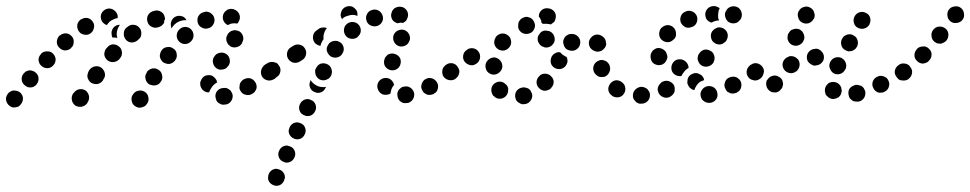

<svg xmlns="http://www.w3.org/2000/svg" viewBox="-41 -312 3174 628"><path d="M432 -12Q422 -18 411 -15Q400 -13 394 -3L393 -2Q387 8 390 19Q392 30 402 36Q407 39 412 40Q417 41 423 39Q428 38 433 35Q437 32 440 27L441 26Q447 16 444 5Q442 -6 432 -12ZM23 -11Q18 -14 13 -15Q8 -16 2 -16Q-3 -15 -8 -12Q-13 -9 -16 -5V-4Q-23 5 -21 16Q-19 27 -10 34Q-6 37 -1 39Q5 40 10 39Q16 38 20 36Q25 33 28 28Q35 19 34 7Q32 -4 23 -11ZM250 2Q249 -4 246 -8Q243 -13 239 -16Q234 -19 229 -20Q224 -21 218 -20Q213 -19 208 -16Q204 -13 201 -9L198 -6Q192 4 194 15Q196 26 205 33Q215 39 226 37Q237 35 244 26L246 22Q249 18 250 12Q251 7 250 2ZM720 -1Q719 -6 716 -11Q714 -16 709 -19Q705 -22 700 -24Q694 -25 689 -24H688Q676 -23 669 -14Q662 -5 664 7Q665 12 667 17Q670 22 674 25Q679 28 684 30Q689 31 695 30H696Q707 29 714 20Q721 11 720 -1ZM798 -23Q799 -28 798 -33Q797 -39 794 -43Q788 -53 777 -56Q766 -58 756 -52H755Q751 -49 747 -44Q744 -40 743 -35Q742 -29 742 -24Q743 -18 746 -14Q752 -4 763 -2Q774 1 784 -5L785 -6Q790 -8 793 -13Q796 -17 798 -23ZM617 -25Q614 -30 614 -36Q613 -41 615 -46Q615 -47 616 -48Q620 -59 630 -64Q640 -68 651 -65Q656 -63 660 -59Q664 -55 667 -50Q668 -48 668 -46Q669 -44 669 -42Q668 -41 667 -41Q658 -36 652 -27Q646 -19 643 -10Q640 -10 638 -10Q635 -11 633 -11Q627 -13 623 -17Q619 -20 617 -25ZM75 -75Q71 -79 66 -80Q61 -82 55 -82Q50 -81 45 -79Q40 -76 37 -72L36 -71Q29 -63 30 -51Q31 -40 40 -33Q49 -25 60 -26Q71 -27 79 -36V-37Q86 -45 85 -57Q84 -68 75 -75ZM477 -84Q468 -90 457 -88Q445 -85 439 -76V-74Q432 -65 435 -54Q437 -43 447 -36Q452 -34 457 -33Q462 -32 468 -33Q473 -34 478 -37Q482 -40 485 -45L486 -46Q492 -56 489 -67Q487 -78 477 -84ZM302 -72Q301 -78 298 -82Q295 -87 291 -90Q282 -97 270 -95Q259 -93 252 -84L250 -81Q247 -76 246 -71Q244 -65 245 -60Q246 -55 249 -50Q252 -45 256 -42Q266 -36 277 -37Q288 -39 295 -48L297 -52Q300 -56 302 -62Q303 -67 302 -72ZM868 -72Q869 -78 868 -83Q867 -88 863 -93Q857 -102 846 -104Q834 -106 825 -99H824Q820 -96 817 -91Q814 -86 813 -81Q812 -76 813 -70Q814 -65 817 -60Q824 -51 835 -49Q846 -47 856 -54L857 -55Q861 -58 864 -62Q867 -67 868 -72ZM668 -88Q673 -85 678 -84Q684 -84 689 -85Q694 -86 699 -89Q703 -93 706 -97L707 -98Q713 -108 710 -119Q708 -130 698 -136Q688 -142 677 -139Q666 -137 660 -127L659 -126Q653 -116 656 -105Q659 -94 668 -88ZM132 -137Q124 -145 112 -144Q101 -144 93 -136V-135Q85 -127 85 -116Q86 -104 94 -97Q102 -89 114 -89Q125 -89 133 -98Q141 -106 141 -118Q140 -129 132 -137ZM526 -153Q517 -160 506 -158Q495 -157 488 -148L487 -146Q484 -142 483 -137Q481 -131 482 -126Q483 -121 486 -116Q489 -111 493 -108Q498 -105 503 -104Q508 -102 514 -103Q519 -104 524 -107Q528 -110 532 -114V-115Q539 -124 537 -135Q536 -147 526 -153ZM358 -141Q357 -147 355 -152Q352 -157 348 -160Q340 -167 328 -167Q317 -166 310 -157L307 -154Q303 -150 302 -145Q300 -139 300 -134Q301 -128 303 -124Q306 -119 310 -115Q319 -108 330 -109Q341 -110 349 -118L351 -121Q355 -125 357 -131Q358 -136 358 -141ZM194 -193Q186 -202 175 -203Q163 -203 155 -196H154Q146 -188 145 -177Q144 -165 152 -157Q160 -148 171 -147Q182 -147 191 -154V-155Q200 -162 200 -174Q201 -185 194 -193ZM700 -177Q702 -172 705 -167Q709 -163 713 -160Q723 -155 734 -158Q745 -161 751 -171V-173Q757 -183 754 -193Q751 -204 741 -210Q736 -212 730 -213Q725 -214 720 -212Q714 -211 710 -207Q706 -204 703 -199V-198Q700 -193 699 -188Q699 -182 700 -177ZM584 -216Q576 -224 565 -224Q554 -224 546 -216L545 -215Q537 -207 537 -195Q537 -184 545 -176Q553 -168 564 -168Q575 -168 583 -176L584 -177Q592 -185 592 -196Q592 -208 584 -216ZM421 -201Q422 -207 420 -212Q419 -217 415 -221Q408 -230 396 -231Q385 -232 376 -224L373 -222Q364 -214 364 -203Q363 -192 370 -183Q377 -174 389 -173Q400 -173 409 -180L412 -183Q416 -186 419 -191Q421 -196 421 -201ZM326 -191Q324 -196 324 -201Q323 -207 325 -212Q328 -221 335 -226Q342 -231 351 -231Q349 -228 347 -224Q342 -215 341 -205Q340 -196 343 -188Q335 -190 327 -189Q327 -190 327 -190Q327 -190 326 -191ZM263 -240Q257 -250 246 -253Q235 -255 225 -249H224Q215 -243 212 -232Q210 -221 216 -211Q222 -201 233 -199Q244 -196 254 -202Q264 -209 266 -220Q269 -231 263 -240ZM658 -258Q656 -263 652 -266Q648 -270 643 -272Q638 -274 632 -274Q627 -273 622 -271H621Q610 -266 606 -255Q603 -245 607 -234Q612 -224 623 -220Q633 -216 644 -221H645Q655 -226 659 -237Q663 -247 658 -258ZM523 -249Q529 -258 541 -260Q549 -261 557 -258Q565 -254 569 -246Q567 -246 565 -246Q555 -246 545 -242Q536 -238 530 -232L529 -231Q524 -226 520 -219Q519 -221 519 -223Q519 -225 518 -227Q518 -228 518 -228Q516 -239 523 -249ZM462 -276Q460 -275 458 -275Q447 -271 442 -260Q438 -250 442 -239Q445 -229 456 -224Q466 -219 477 -223Q478 -223 480 -224Q485 -226 489 -229Q493 -233 496 -238Q496 -240 496 -243Q497 -247 499 -250Q499 -252 498 -255Q498 -257 497 -259Q494 -270 483 -275Q473 -280 462 -276ZM313 -284Q324 -285 333 -278Q342 -271 344 -260Q344 -258 344 -257Q344 -255 344 -253Q336 -252 329 -248Q319 -244 313 -236Q310 -233 309 -230Q301 -232 295 -239Q290 -245 289 -253Q287 -264 294 -273Q301 -282 313 -284ZM702 -280Q707 -282 713 -283Q718 -283 723 -282Q724 -281 725 -281Q736 -277 741 -267Q746 -257 742 -246Q741 -243 739 -240Q738 -237 735 -235Q734 -235 734 -235Q723 -237 713 -234Q709 -232 704 -230Q695 -234 690 -244Q686 -254 689 -264Q691 -269 694 -273Q698 -277 702 -280Z M837 278Q839 283 843 287Q847 291 852 293Q862 298 873 294Q883 290 888 279Q890 274 891 269Q891 263 889 258Q887 253 883 249Q879 245 874 243Q869 241 864 240Q858 240 853 242Q848 244 844 248Q840 252 838 257Q836 262 836 267Q835 273 837 278ZM886 217Q891 220 896 220Q902 220 907 218Q912 216 916 212Q920 208 922 203Q927 193 923 182Q919 171 908 167Q903 165 898 164Q892 164 887 166Q882 168 878 172Q874 176 872 181Q867 191 871 202Q875 213 886 217ZM905 126Q907 131 911 135Q915 139 920 141Q930 146 941 142Q951 138 956 127Q961 117 957 106Q953 95 942 91Q932 86 921 90Q911 94 906 105Q904 110 903 115Q903 121 905 126ZM954 65Q964 70 975 66Q985 62 990 51Q995 41 991 30Q987 19 976 15Q971 12 966 12Q960 12 955 14Q950 16 946 20Q942 24 940 29Q935 39 939 50Q943 61 954 65ZM1308 15Q1311 11 1313 5Q1314 0 1314 -5Q1312 -17 1303 -24Q1294 -31 1283 -29Q1277 -29 1272 -26Q1268 -23 1264 -19Q1261 -15 1259 -9Q1258 -4 1259 1Q1260 13 1269 20Q1278 27 1289 25H1290Q1295 25 1300 22Q1305 19 1308 15ZM1388 -43Q1382 -53 1371 -56Q1360 -59 1351 -53H1350Q1345 -50 1342 -45Q1339 -41 1338 -36Q1336 -30 1337 -25Q1338 -20 1341 -15Q1343 -10 1348 -7Q1352 -4 1358 -2Q1363 -1 1368 -2Q1374 -3 1378 -5L1379 -6Q1389 -11 1391 -22Q1394 -34 1388 -43ZM1193 -29Q1193 -35 1195 -40Q1197 -45 1201 -49Q1205 -53 1210 -55Q1215 -57 1221 -57Q1231 -57 1238 -51Q1246 -44 1248 -34Q1247 -34 1247 -33Q1240 -25 1238 -15Q1237 -10 1236 -6Q1233 -4 1229 -3Q1225 -2 1221 -2Q1210 -1 1202 -9Q1194 -17 1193 -29ZM988 -11Q998 -6 1009 -10Q1019 -14 1024 -25Q1024 -26 1025 -26Q1025 -27 1025 -28Q1021 -27 1017 -27Q1008 -27 999 -30Q990 -34 983 -40Q978 -45 975 -50Q975 -49 974 -49Q974 -48 974 -48V-47Q969 -37 973 -26Q977 -15 988 -11ZM1460 -72Q1461 -78 1460 -83Q1459 -88 1455 -93Q1449 -102 1438 -104Q1426 -106 1417 -99Q1412 -96 1409 -91Q1406 -87 1406 -81Q1405 -76 1406 -71Q1407 -65 1410 -61Q1417 -52 1428 -50Q1439 -48 1448 -54L1449 -55Q1453 -58 1456 -62Q1459 -67 1460 -72ZM871 -98Q868 -103 864 -106Q859 -108 854 -109Q848 -110 843 -109Q838 -108 833 -105L825 -100Q816 -93 814 -82Q812 -71 818 -61Q822 -57 826 -54Q831 -51 836 -50Q841 -49 847 -50Q852 -51 857 -54L864 -60Q874 -66 876 -78Q878 -89 871 -98ZM1027 -103Q1016 -107 1006 -103Q996 -98 992 -87H991Q989 -82 990 -76Q990 -71 992 -66Q994 -61 998 -57Q1002 -53 1007 -51Q1018 -47 1028 -52Q1039 -56 1043 -67V-68Q1047 -78 1042 -89Q1038 -99 1027 -103ZM1232 -84Q1237 -82 1243 -82Q1248 -82 1253 -84Q1258 -86 1262 -90Q1266 -94 1268 -99V-100Q1272 -110 1268 -121Q1263 -131 1252 -135Q1247 -137 1242 -137Q1236 -137 1231 -135Q1226 -133 1223 -129Q1219 -125 1217 -120V-119Q1213 -109 1217 -98Q1222 -88 1232 -84ZM956 -154Q950 -164 938 -166Q927 -168 918 -162L910 -157Q900 -151 898 -139Q896 -128 902 -119Q905 -114 910 -111Q914 -108 919 -107Q925 -106 930 -107Q936 -108 940 -111L948 -116Q958 -122 960 -134Q962 -145 956 -154ZM1071 -174Q1062 -180 1051 -178Q1039 -176 1033 -167V-166Q1026 -157 1028 -146Q1031 -135 1040 -128Q1044 -125 1050 -124Q1055 -123 1061 -124Q1066 -125 1071 -128Q1075 -131 1078 -135V-136Q1085 -145 1083 -156Q1081 -168 1071 -174ZM1264 -161Q1274 -158 1285 -163Q1295 -168 1298 -179H1299Q1302 -190 1297 -200Q1292 -210 1281 -214Q1270 -217 1260 -212Q1250 -207 1246 -196Q1243 -185 1248 -175Q1253 -165 1264 -161ZM1014 -179Q1016 -181 1017 -183Q1017 -187 1017 -190Q1017 -200 1021 -208V-209Q1024 -215 1028 -220Q1022 -223 1015 -222Q1008 -222 1002 -218L994 -212Q985 -206 983 -195Q981 -184 987 -174Q990 -169 996 -166Q1001 -163 1007 -162Q1009 -171 1014 -179ZM1129 -191V-192Q1138 -199 1139 -210Q1140 -221 1133 -230Q1126 -239 1114 -240Q1103 -241 1094 -234Q1085 -227 1084 -215Q1083 -204 1090 -195Q1097 -186 1109 -185Q1120 -184 1129 -191ZM1210 -262Q1206 -273 1196 -278Q1186 -283 1175 -279Q1164 -276 1159 -265Q1154 -255 1158 -244Q1159 -239 1163 -235Q1166 -231 1171 -229Q1176 -226 1182 -226Q1187 -225 1192 -227H1193Q1204 -231 1209 -241Q1214 -251 1210 -262ZM1257 -236V-237Q1246 -240 1241 -250Q1236 -261 1240 -271Q1243 -282 1253 -287Q1264 -292 1274 -289H1275Q1286 -285 1291 -275Q1296 -265 1292 -254Q1290 -248 1287 -244Q1283 -240 1277 -237Q1273 -238 1270 -238Q1264 -237 1259 -236Q1259 -236 1258 -236Q1258 -236 1257 -236ZM1076 -275V-276Q1081 -286 1091 -290Q1102 -294 1112 -290Q1117 -287 1121 -283Q1125 -279 1127 -274Q1128 -271 1128 -267Q1129 -264 1128 -260Q1123 -262 1117 -263Q1106 -264 1096 -260Q1087 -258 1080 -252V-251Q1079 -250 1078 -249Q1074 -255 1073 -262Q1073 -269 1076 -275Z M1699 -6Q1697 -11 1694 -16Q1691 -20 1686 -23Q1681 -25 1676 -26Q1670 -27 1665 -25H1664Q1653 -22 1647 -12Q1642 -2 1645 9Q1646 14 1649 18Q1653 23 1658 25Q1662 28 1668 29Q1673 29 1678 28H1679Q1690 25 1696 15Q1702 5 1699 -6ZM1613 3Q1617 -1 1619 -6Q1621 -11 1621 -16Q1622 -22 1620 -27Q1618 -32 1614 -36H1613Q1605 -45 1594 -45Q1583 -45 1574 -37Q1566 -29 1566 -18Q1566 -7 1573 2H1574Q1582 11 1593 11Q1605 11 1613 3ZM1761 -63Q1758 -67 1752 -69Q1747 -71 1742 -71Q1736 -71 1731 -69Q1726 -67 1723 -63L1722 -62Q1714 -54 1714 -43Q1714 -31 1723 -23Q1727 -19 1732 -17Q1737 -15 1742 -15Q1748 -16 1753 -18Q1758 -20 1762 -24V-25Q1770 -33 1770 -44Q1770 -55 1761 -63ZM1461 -73Q1462 -78 1461 -83Q1459 -89 1456 -93Q1450 -103 1439 -105Q1427 -107 1418 -100H1417Q1413 -96 1410 -92Q1407 -87 1406 -82Q1405 -77 1406 -71Q1407 -66 1410 -61Q1414 -57 1418 -54Q1423 -51 1428 -50Q1433 -49 1439 -50Q1444 -51 1449 -54V-55Q1454 -58 1457 -63Q1460 -67 1461 -73ZM1571 -68Q1582 -67 1591 -74Q1600 -81 1602 -92V-93Q1603 -104 1596 -113Q1589 -122 1578 -124Q1567 -125 1558 -118Q1549 -111 1547 -100V-99Q1546 -88 1552 -79Q1559 -70 1571 -68ZM1812 -126Q1810 -127 1807 -128Q1798 -133 1791 -141Q1791 -141 1790 -141Q1787 -142 1784 -141Q1780 -141 1777 -139Q1772 -137 1768 -133Q1764 -129 1762 -124V-123Q1758 -113 1762 -102Q1767 -92 1777 -88Q1782 -86 1788 -86Q1793 -86 1798 -88Q1803 -90 1807 -94Q1811 -98 1813 -103V-104Q1816 -109 1815 -115Q1815 -121 1812 -126ZM1524 -143Q1518 -152 1507 -154Q1495 -156 1486 -149L1485 -148Q1476 -142 1474 -131Q1472 -119 1479 -110Q1482 -106 1487 -103Q1492 -100 1497 -99Q1502 -98 1508 -99Q1513 -101 1517 -104H1518Q1527 -111 1529 -122Q1531 -134 1524 -143ZM1914 -144Q1925 -144 1933 -152Q1941 -160 1941 -171Q1941 -182 1933 -190Q1925 -198 1914 -199H1913Q1901 -199 1893 -190Q1885 -182 1885 -171Q1885 -166 1887 -161Q1889 -155 1893 -152Q1897 -148 1902 -146Q1907 -144 1913 -144ZM1857 -172Q1858 -183 1850 -192Q1843 -200 1831 -201H1830Q1825 -201 1820 -200Q1815 -198 1810 -194Q1806 -191 1804 -186Q1801 -181 1801 -175Q1801 -170 1803 -165Q1804 -160 1808 -155Q1811 -151 1816 -149Q1821 -147 1827 -146H1828Q1839 -145 1848 -153Q1856 -160 1857 -172ZM1588 -151Q1598 -145 1609 -147Q1620 -150 1626 -159L1627 -160Q1633 -170 1630 -181Q1628 -192 1618 -198Q1609 -204 1598 -202Q1586 -199 1580 -190V-189Q1574 -179 1576 -168Q1579 -157 1588 -151ZM1761 -161Q1765 -164 1768 -168Q1772 -173 1773 -178Q1775 -189 1769 -199Q1763 -209 1752 -211H1751Q1746 -212 1740 -212Q1735 -211 1730 -208Q1726 -205 1723 -200Q1719 -196 1718 -190Q1716 -179 1722 -170Q1728 -160 1739 -158L1740 -157Q1745 -156 1751 -157Q1756 -158 1761 -161ZM1661 -209Q1665 -205 1670 -203Q1675 -201 1680 -201Q1692 -201 1700 -208Q1708 -216 1709 -228Q1709 -233 1707 -238Q1705 -243 1702 -247Q1698 -252 1693 -254Q1688 -256 1683 -257Q1677 -257 1672 -255Q1667 -253 1663 -250Q1659 -246 1656 -241Q1654 -236 1654 -231Q1654 -230 1654 -229Q1653 -224 1655 -218Q1657 -213 1661 -209ZM1721 -259Q1721 -260 1722 -262Q1722 -264 1722 -265Q1725 -276 1735 -282Q1745 -287 1756 -284H1757Q1768 -281 1774 -271Q1779 -262 1776 -251Q1775 -245 1772 -241Q1768 -237 1763 -234Q1763 -233 1762 -233Q1761 -233 1760 -232Q1758 -233 1757 -233H1756Q1747 -235 1737 -234Q1737 -234 1736 -234Q1735 -234 1733 -235Q1732 -236 1730 -238Q1730 -241 1729 -245Q1726 -252 1721 -259Z M2085 -1Q2085 -6 2083 -11Q2080 -16 2077 -20Q2073 -24 2067 -26Q2062 -28 2057 -28H2056Q2045 -27 2037 -19Q2029 -11 2029 1Q2029 6 2031 11Q2034 16 2038 20Q2041 24 2047 26Q2052 28 2057 27H2058Q2069 27 2077 19Q2085 11 2085 -1ZM2305 -9Q2304 -14 2301 -19Q2298 -23 2294 -26Q2289 -29 2284 -30Q2278 -31 2273 -30H2272Q2261 -27 2255 -18Q2248 -8 2251 3Q2252 8 2255 13Q2258 17 2263 20Q2267 23 2273 24Q2278 25 2283 24H2284Q2295 22 2302 12Q2308 2 2305 -9ZM2165 -11Q2166 -16 2166 -21Q2166 -27 2164 -32Q2159 -42 2148 -46Q2137 -50 2127 -45H2126Q2121 -42 2118 -38Q2114 -34 2112 -29Q2110 -24 2110 -18Q2111 -13 2113 -8Q2118 2 2129 6Q2139 10 2150 5Q2155 2 2159 -2Q2163 -6 2165 -11ZM2000 -6Q2003 -10 2004 -16Q2005 -21 2004 -26Q2003 -32 2000 -36Q1997 -41 1992 -44Q1982 -51 1971 -49Q1960 -46 1954 -37Q1947 -27 1949 -16Q1952 -5 1961 1L1962 2Q1971 8 1983 6Q1994 4 2000 -6ZM2381 -47Q2378 -52 2374 -55Q2370 -59 2365 -60Q2360 -62 2354 -61Q2349 -61 2344 -58H2343Q2333 -53 2330 -42Q2326 -31 2332 -21Q2334 -16 2338 -12Q2343 -9 2348 -7Q2353 -6 2358 -6Q2364 -7 2369 -9L2370 -10Q2380 -15 2383 -26Q2386 -37 2381 -47ZM2211 -31Q2208 -36 2207 -41Q2207 -46 2208 -52V-53Q2211 -64 2221 -69Q2231 -75 2242 -72Q2247 -70 2252 -67Q2256 -64 2259 -59Q2260 -57 2261 -55Q2261 -53 2262 -50Q2256 -48 2250 -45Q2241 -39 2236 -30Q2232 -24 2230 -17Q2229 -17 2228 -18Q2228 -18 2227 -18Q2222 -19 2218 -23Q2213 -26 2211 -31ZM2453 -91Q2450 -95 2446 -99Q2441 -102 2436 -103Q2431 -105 2425 -104Q2420 -103 2415 -100Q2405 -94 2402 -83Q2399 -72 2405 -62Q2408 -57 2412 -54Q2417 -51 2422 -50Q2427 -48 2433 -49Q2438 -50 2443 -53Q2453 -59 2456 -70Q2459 -81 2453 -91ZM1916 -62Q1921 -60 1926 -60Q1932 -60 1937 -61Q1947 -65 1952 -76Q1957 -86 1953 -97V-98Q1951 -103 1947 -107Q1944 -111 1939 -113Q1934 -115 1928 -116Q1923 -116 1918 -114Q1907 -110 1902 -100Q1897 -89 1901 -79V-78Q1903 -73 1907 -69Q1911 -65 1916 -62ZM2186 -63Q2174 -62 2165 -69Q2156 -76 2155 -87Q2154 -99 2161 -108Q2168 -117 2179 -118H2180Q2191 -119 2200 -112Q2209 -105 2211 -94Q2211 -93 2211 -91Q2211 -90 2211 -89Q2210 -89 2210 -89Q2201 -84 2195 -75Q2191 -70 2188 -64Q2188 -63 2187 -63Q2187 -63 2186 -63ZM2242 -114Q2244 -108 2247 -104Q2250 -100 2255 -97Q2265 -92 2276 -95Q2287 -98 2293 -108V-109Q2296 -114 2296 -119Q2297 -125 2295 -130Q2294 -135 2290 -140Q2287 -144 2282 -146Q2272 -152 2261 -149Q2250 -145 2245 -135H2244Q2242 -130 2241 -124Q2240 -119 2242 -114ZM2088 -118Q2088 -119 2088 -119Q2086 -125 2087 -130Q2087 -136 2090 -140Q2092 -145 2097 -149Q2101 -152 2106 -154Q2117 -157 2127 -151Q2137 -146 2140 -135Q2140 -135 2140 -134Q2142 -130 2142 -126Q2142 -122 2140 -117Q2138 -114 2136 -110Q2134 -106 2130 -104Q2127 -101 2122 -100Q2112 -97 2101 -102Q2091 -107 2088 -118ZM1895 -151Q1898 -147 1904 -145Q1909 -143 1914 -143Q1925 -143 1933 -151Q1942 -159 1942 -170L1941 -171Q1941 -177 1939 -182Q1937 -187 1933 -190Q1930 -194 1924 -196Q1919 -199 1914 -198Q1903 -198 1895 -190Q1886 -182 1887 -171V-170Q1887 -165 1889 -160Q1891 -154 1895 -151ZM2297 -171Q2301 -168 2307 -167Q2312 -166 2317 -167Q2323 -168 2327 -172Q2332 -175 2335 -179V-180Q2341 -190 2339 -201Q2336 -212 2327 -218Q2322 -221 2317 -222Q2311 -223 2306 -222Q2301 -220 2296 -217Q2292 -214 2289 -210L2288 -209Q2282 -199 2285 -188Q2287 -177 2297 -171ZM2123 -182Q2132 -174 2143 -174Q2154 -174 2162 -183H2163Q2167 -187 2169 -192Q2171 -197 2170 -203Q2170 -208 2168 -213Q2166 -218 2162 -222Q2154 -230 2142 -230Q2131 -229 2123 -221H2122Q2115 -212 2115 -201Q2115 -190 2123 -182ZM2186 -238Q2191 -228 2201 -223Q2212 -219 2222 -224H2223Q2234 -228 2238 -239Q2242 -250 2238 -260Q2233 -271 2222 -275Q2212 -279 2201 -274Q2190 -270 2186 -259Q2182 -248 2186 -238ZM2374 -287Q2364 -293 2353 -291Q2342 -289 2335 -279V-278Q2328 -269 2331 -258Q2333 -247 2342 -240Q2352 -234 2363 -236Q2374 -238 2380 -248H2381Q2387 -258 2385 -269Q2383 -280 2374 -287ZM2298 -292H2299Q2302 -291 2306 -289Q2310 -288 2313 -285Q2310 -280 2309 -274Q2307 -264 2308 -254Q2309 -249 2311 -245Q2306 -245 2301 -244Q2293 -242 2286 -238Q2276 -241 2270 -249Q2265 -258 2266 -269Q2268 -280 2277 -287Q2286 -293 2298 -292Z M2789 -14Q2787 -19 2784 -24Q2781 -28 2776 -31Q2771 -33 2766 -34Q2760 -35 2755 -34L2754 -33Q2743 -30 2737 -21Q2732 -11 2735 0Q2736 6 2739 10Q2743 14 2747 17Q2752 20 2757 20Q2763 21 2768 20H2769Q2780 17 2786 7Q2791 -3 2789 -14ZM2675 10Q2670 8 2666 4Q2662 1 2659 -4Q2659 -5 2659 -6Q2657 -11 2657 -16Q2657 -22 2659 -27Q2661 -32 2665 -36Q2668 -40 2673 -42Q2684 -46 2695 -42Q2705 -38 2710 -27Q2711 -25 2711 -22Q2712 -19 2712 -16Q2712 -14 2712 -13Q2711 -11 2711 -9Q2710 -3 2706 2Q2702 7 2696 9Q2691 11 2685 12Q2680 12 2675 10ZM2865 -48Q2863 -53 2859 -57Q2855 -60 2850 -62Q2845 -64 2839 -64Q2834 -64 2829 -61H2828Q2818 -56 2814 -46Q2810 -35 2815 -25Q2817 -20 2821 -16Q2825 -12 2830 -10Q2836 -8 2841 -9Q2846 -9 2851 -11L2852 -12Q2862 -16 2866 -27Q2870 -38 2865 -48ZM2519 -45Q2518 -50 2515 -54Q2511 -59 2506 -61Q2497 -67 2486 -64Q2475 -61 2469 -51H2468Q2463 -41 2466 -30Q2469 -19 2479 -13Q2483 -10 2489 -10Q2494 -9 2499 -10Q2505 -12 2509 -15Q2513 -19 2516 -23L2517 -24Q2519 -29 2520 -34Q2521 -39 2519 -45ZM2936 -93Q2933 -97 2929 -100Q2924 -103 2919 -104Q2913 -105 2908 -104Q2903 -103 2898 -99Q2888 -92 2886 -81Q2884 -70 2891 -61Q2894 -56 2899 -53Q2903 -50 2909 -49Q2914 -49 2919 -50Q2925 -51 2929 -54L2930 -55Q2939 -61 2941 -72Q2943 -84 2936 -93ZM2458 -76Q2458 -80 2457 -85Q2456 -89 2453 -93Q2447 -102 2435 -105Q2424 -107 2415 -100H2414Q2405 -93 2403 -82Q2401 -71 2407 -61Q2413 -53 2424 -50Q2434 -48 2443 -53Q2444 -56 2446 -59V-60Q2450 -68 2457 -75Q2457 -75 2458 -76ZM2688 -71Q2693 -69 2699 -69Q2704 -69 2709 -71Q2714 -73 2718 -77Q2722 -81 2724 -86H2725Q2729 -97 2725 -107Q2721 -118 2710 -123Q2705 -125 2700 -125Q2694 -125 2689 -123Q2684 -121 2680 -117Q2676 -113 2674 -108Q2669 -97 2674 -87Q2678 -76 2688 -71ZM2570 -117Q2566 -121 2562 -124Q2557 -127 2552 -128Q2546 -129 2541 -128Q2536 -126 2531 -123Q2521 -116 2519 -105Q2517 -94 2524 -84Q2531 -75 2542 -73Q2553 -71 2562 -78H2563Q2572 -85 2574 -96Q2576 -107 2570 -117ZM2626 -98Q2632 -98 2637 -100Q2642 -102 2646 -106Q2649 -109 2652 -114Q2654 -120 2654 -125Q2654 -136 2646 -144Q2638 -153 2626 -153V-152H2625Q2614 -152 2606 -144Q2598 -136 2598 -125Q2598 -119 2600 -114Q2602 -109 2606 -106Q2610 -102 2615 -100Q2620 -97 2625 -97ZM2724 -148Q2729 -145 2734 -144Q2739 -144 2745 -145Q2750 -147 2754 -150Q2759 -153 2761 -158L2762 -159Q2767 -169 2764 -180Q2761 -191 2751 -196Q2746 -199 2741 -200Q2735 -200 2730 -199Q2725 -197 2720 -194Q2716 -190 2714 -186L2713 -185Q2708 -175 2711 -164Q2714 -153 2724 -148ZM2536 -181Q2538 -175 2542 -171Q2545 -167 2550 -165Q2561 -160 2571 -164Q2582 -168 2587 -178V-179Q2590 -184 2590 -189Q2590 -195 2588 -200Q2586 -205 2583 -209Q2579 -213 2574 -216Q2569 -218 2564 -218Q2558 -218 2553 -216Q2548 -215 2544 -211Q2540 -207 2538 -202H2537Q2535 -197 2535 -191Q2534 -186 2536 -181ZM2765 -221Q2770 -218 2776 -218Q2781 -217 2786 -219Q2792 -220 2796 -224Q2800 -227 2803 -232V-233Q2808 -243 2805 -254Q2802 -265 2791 -270Q2781 -275 2771 -272Q2760 -269 2754 -258Q2749 -248 2752 -237Q2755 -226 2765 -221ZM2609 -287Q2599 -293 2588 -289Q2577 -286 2572 -276L2571 -275Q2566 -265 2570 -254Q2573 -243 2583 -238Q2593 -233 2604 -236Q2615 -240 2620 -250H2621Q2626 -260 2622 -271Q2619 -282 2609 -287Z M2937 -92Q2934 -97 2930 -100Q2925 -103 2920 -104Q2914 -104 2909 -103Q2904 -102 2899 -99L2898 -98Q2889 -91 2887 -80Q2885 -69 2892 -60Q2895 -55 2899 -52Q2904 -49 2909 -49Q2915 -48 2920 -49Q2926 -50 2930 -53L2931 -54Q2940 -61 2942 -72Q2944 -83 2937 -92ZM2997 -153Q2993 -157 2988 -159Q2983 -161 2978 -160Q2972 -160 2967 -158Q2962 -156 2958 -152V-151Q2950 -143 2950 -131Q2950 -120 2959 -112Q2963 -108 2968 -106Q2973 -104 2978 -104Q2984 -105 2989 -107Q2994 -109 2997 -113L2998 -114Q3006 -122 3006 -134Q3006 -145 2997 -153ZM3051 -219Q3042 -226 3030 -225Q3019 -224 3012 -215L3011 -214Q3004 -205 3006 -193Q3007 -182 3016 -175Q3020 -172 3025 -170Q3031 -169 3036 -169Q3041 -170 3046 -173Q3051 -175 3054 -179L3055 -180Q3062 -189 3061 -201Q3060 -212 3051 -219ZM3102 -286Q3093 -293 3082 -291Q3070 -290 3063 -281Q3056 -272 3058 -260Q3059 -249 3068 -242Q3077 -235 3088 -237Q3100 -238 3107 -247Q3114 -256 3112 -267Q3111 -279 3102 -286Z"/></svg>

Font: FRB American Cursive Guidelines Dotted Ultra
Style: Bold Italic
Weight: 1000
Italic angle: -25°
Version: Version 2.0;Modular Font Editor K font №1